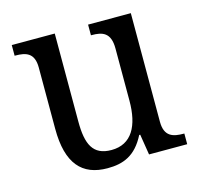

<svg xmlns="http://www.w3.org/2000/svg" viewBox="-85 -627 759 729"><g transform="rotate(-15 294.5 -263.0)"><path d="M252 10C313 10 363 -8 400 -81H404L417 0H567V-42H564C524 -42 489 -50 489 -109V-536H321V-494H324C365 -494 398 -485 398 -422V-216C398 -118 364 -53 284 -53C211 -53 190 -101 190 -190V-536H21V-494H24C65 -494 98 -485 98 -427V-186C98 -49 152 10 252 10Z"/></g></svg>

Font: Noto Serif Thai SemiCondensed
Style: Regular
Weight: 400
Width: 4
Designer: Monotype Design Team
Foundry: Monotype Imaging Inc.
Version: Version 2.002